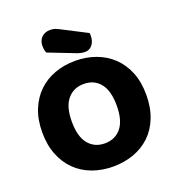

<svg xmlns="http://www.w3.org/2000/svg" viewBox="-151 -960 1005 1098"><g transform="rotate(-20 351.5 -411.0)"><path d="M35 -304Q35 -382 59.5 -442Q84 -502 126.5 -542.5Q169 -583 226.5 -604Q284 -625 351 -625Q418 -625 475.5 -604Q533 -583 576 -542.5Q619 -502 643.5 -442Q668 -382 668 -304Q668 -226 644 -165.5Q620 -105 577.5 -64.5Q535 -24 477 -3Q419 18 351 18Q283 18 225 -3.5Q167 -25 125 -66Q83 -107 59 -167Q35 -227 35 -304ZM215 -304Q215 -213 252 -168Q289 -123 351 -123Q414 -123 451 -168Q488 -213 488 -304Q488 -394 451.5 -439Q415 -484 352 -484Q290 -484 252.5 -439.5Q215 -395 215 -304ZM213 -726Q208 -737 206.5 -748Q205 -759 205 -768Q205 -800 224.5 -820Q244 -840 278 -840Q296 -840 312 -833.5Q328 -827 348 -816L484 -746Q485 -742 485 -738Q485 -734 485 -730Q485 -695 467.5 -674Q450 -653 424 -653Q399 -653 367 -666Z"/></g></svg>

Font: Baloo Cyrillic
Style: Regular
Weight: 400
Designer: Ek Type, Denis Ignatov
Foundry: Ek Type
Version: Version 1.50 July 26, 2019